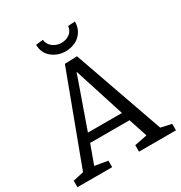

<svg xmlns="http://www.w3.org/2000/svg" viewBox="-203 -1038 1115 1183"><g transform="rotate(-30 354.5 -446.5)"><path d="M405 -700 629 -63 705 -46V0H442V-46L532 -64L488 -197H208L159 -62L251 -46V0H4V-46L80 -63L317 -697ZM470 -259 355 -619 228 -259ZM222 -887 273 -893Q278 -858 304.5 -838.5Q331 -819 365 -819Q398 -819 423 -837.5Q448 -856 451 -889L501 -892Q501 -851 481.5 -821Q462 -791 430 -776Q398 -761 361 -761Q306 -761 264.5 -794.5Q223 -828 222 -887Z"/></g></svg>

Font: Bitter Pro
Style: Regular
Weight: 400
Designer: Sol Matas, and Bitter project Authors
Foundry: Sol Matas
Version: Version 1.010